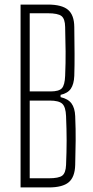

<svg xmlns="http://www.w3.org/2000/svg" viewBox="-20 -820 407 840"><path d="M70 0V-800H189Q250.5 -800 277.5 -777.2Q304.5 -754.5 305 -702Q306 -632.5 306.2 -584Q306.5 -535.5 305 -488Q303.5 -452 290 -432Q276.5 -412 245 -405V-395Q278 -387.5 292.8 -367.5Q307.5 -347.5 309 -312Q311.5 -253 311 -204.8Q310.5 -156.5 309 -98Q307.5 -45.5 280.8 -22.8Q254 0 193 0ZM110 -40H193Q237.5 -40 252.5 -51.8Q267.5 -63.5 269 -98Q271.5 -156.5 271.5 -205Q271.5 -253.5 269 -312Q267.5 -352 252.5 -366Q237.5 -380 197 -380H110ZM110 -420H201Q238.5 -420 251 -434.2Q263.5 -448.5 265 -488Q267.5 -546.5 267 -595Q266.5 -643.5 265 -702Q264.5 -737.5 249 -749.8Q233.5 -762 189 -762H110Z"/></svg>

Font: Big Shoulders Text Thin Thin
Style: Regular
Weight: 250
Version: Version 2.002